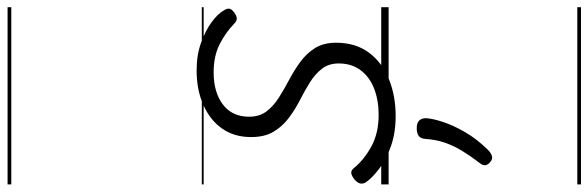

<svg xmlns="http://www.w3.org/2000/svg" viewBox="-556 -514 1590 519"><g transform="rotate(-90 239.5 -255.0)"><path d="M185 19Q140 19 104 6.5Q68 -6 43 -25Q18 -44 6 -61Q1 -69 2.5 -76.5Q4 -84 13 -92Q23 -100 30.5 -101Q38 -102 45 -93Q66 -67 102 -47Q138 -27 188 -27Q227 -27 258.5 -39Q290 -51 308.5 -75.5Q327 -100 327 -135Q327 -162 312.5 -180.5Q298 -199 275.5 -213Q253 -227 227.5 -240Q202 -253 179.5 -270Q157 -287 142.5 -311Q128 -335 128 -372Q128 -417 150.5 -449.5Q173 -482 214 -500.5Q255 -519 308 -519Q350 -519 383 -507Q416 -495 438.5 -478.5Q461 -462 470 -446Q476 -437 475 -430.5Q474 -424 464 -417Q456 -411 449 -410.5Q442 -410 435 -417Q409 -442 377.5 -457.5Q346 -473 303 -473Q249 -473 216 -448Q183 -423 183 -377Q183 -349 197.5 -330Q212 -311 235 -296.5Q258 -282 283.5 -268.5Q309 -255 331.5 -238.5Q354 -222 368.5 -199Q383 -176 383 -142Q383 -89 356 -53Q329 -17 284 1Q239 19 185 19ZM61 275Q53 269 52 261.5Q51 254 58 246Q77 221 90.5 199Q104 177 112.5 153Q121 129 123 99Q124 86 131.5 81Q139 76 152 76Q166 76 172.5 82.5Q179 89 179 101Q178 119 169 146.5Q160 174 142 205.5Q124 237 94 268Q86 276 77.5 279Q69 282 61 275ZM0 510H479V520H0ZM0 -20H479V0H0ZM0 -505H479V-500H0ZM0 -1030H479V-1020H0Z"/></g></svg>

Font: Playwrite CO Guides
Style: Regular
Weight: 400
Designer: Veronika Burian, José Scaglione
Foundry: TypeTogether
Version: Version 1.003